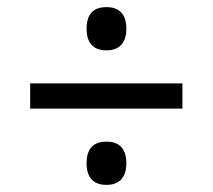

<svg xmlns="http://www.w3.org/2000/svg" viewBox="-20 -597 599 541"><path d="M280 -455C311 -455 336 -471 336 -516C336 -562 311 -577 280 -577C248 -577 224 -562 224 -516C224 -471 248 -455 280 -455ZM65 -291H494V-362H65ZM280 -76C311 -76 336 -92 336 -137C336 -183 311 -198 280 -198C248 -198 224 -183 224 -137C224 -92 248 -76 280 -76Z"/></svg>

Font: Noto Serif Telugu
Style: Bold
Weight: 700
Designer: Jelle Bosma - Monotype Design Team
Foundry: Monotype Imaging Inc.
Version: Version 2.005